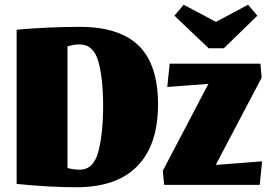

<svg xmlns="http://www.w3.org/2000/svg" viewBox="-20 -778 1136 808"><path d="M315 -665Q483 -665 564 -585.5Q645 -506 645 -339Q645 -168 558 -79Q471 10 302 10Q188 10 50 -4V-653Q187 -665 315 -665ZM414 -333Q414 -447 394 -519Q374 -591 315 -591Q300 -591 289 -589Q278 -587 264 -583V-71Q289 -64 316 -64Q374 -64 394 -140.5Q414 -217 414 -333ZM1083 -99 1073 0H671L665 -59L857 -425L684 -412L694 -510H1076L1081 -451L888 -84ZM858 -575 714 -712 753 -758 889 -686 1024 -758 1063 -712 922 -575Z"/></svg>

Font: Sansita ExtraBold
Style: Regular
Weight: 800
Designer: Pablo Cosgaya
Foundry: Omnibus-Type
Version: Version 1.006